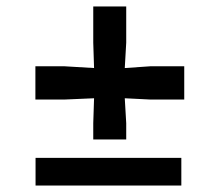

<svg xmlns="http://www.w3.org/2000/svg" viewBox="-20 -574 680 594"><path d="M268.5 -142.5V-193L271 -270L178.5 -266H89.5V-369H178.5L271 -363.5L268.5 -442V-554H370.5V-442L366 -363.5L446 -369H550V-266H446L366 -270L370.5 -193V-142.5ZM90 0V-85.5H541V0Z"/></svg>

Font: Merriweather 24pt Black
Style: Regular
Weight: 900
Designer: Eben Sorkin
Foundry: Eben Sorkin
Version: Version 2.100